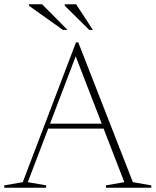

<svg xmlns="http://www.w3.org/2000/svg" viewBox="-24 -878 728 898"><path d="M597.5 -26 683.5 -11V0H471.5V-11L557.5 -26L460.5 -276.5H201.5L106 -26L192 -11V0H-4V-11L82.5 -26L331.5 -680H342ZM210 -299.5H452L330 -614.5ZM292 -738H270.5L111.5 -851V-858H173ZM410.5 -738H393.5L279 -851V-858H332Z"/></svg>

Font: Newsreader 16pt ExtraLight
Style: Regular
Weight: 275
Designer: Hugues Gentile
Foundry: Production Type
Version: Version 1.003; ttfautohint (v1.8.3)